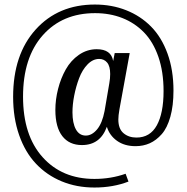

<svg xmlns="http://www.w3.org/2000/svg" viewBox="-20 -672 826 850"><path d="M397.9 158.2Q319.3 158.2 253.2 130.9Q187 103.5 139.2 52.7Q91.3 2 64.7 -74Q38.1 -149.9 38.1 -243.2Q38.1 -430.7 137.9 -541.3Q237.8 -651.9 399.9 -651.9Q475.1 -651.9 538.6 -626.7Q602.1 -601.6 648.7 -554.4Q695.3 -507.3 721.7 -434.6Q748 -361.8 748 -271Q748 -204.1 734.1 -154.8Q720.2 -105.5 696 -78.1Q671.9 -50.8 643.1 -37.8Q614.3 -24.9 580.1 -24.9Q531.2 -24.9 498 -48.6Q464.8 -72.3 453.1 -110.8Q423.8 -29.8 342.8 -29.8Q286.6 -29.8 255.9 -69.3Q225.1 -108.9 225.1 -185.1Q225.1 -231.4 237.1 -278.3Q249 -325.2 271.2 -364.7Q293.5 -404.3 329.3 -429.2Q365.2 -454.1 408.2 -454.1Q472.2 -454.1 481 -401.9L487.8 -437H554.2L508.8 -188Q503.9 -159.7 503.9 -143.1Q503.9 -101.6 526.9 -82.3Q549.8 -63 584 -63Q644.5 -63 674.3 -117.2Q704.1 -171.4 704.1 -269Q704.1 -354 681.2 -420.4Q658.2 -486.8 617.2 -528.8Q576.2 -570.8 521.2 -592.3Q466.3 -613.8 400.9 -613.8Q255.9 -613.8 168.9 -515.4Q82 -417 82 -244.1Q82 -72.8 168.5 23.7Q254.9 120.1 397.9 120.1Q471.2 120.1 536.1 97.2L548.8 131.8Q481 158.2 397.9 158.2ZM359.9 -71.8Q386.7 -71.8 409.7 -99.1Q432.6 -126.5 442.9 -180.2L463.9 -303.2Q467.8 -324.7 467.8 -344.2Q467.8 -378.9 454.3 -395Q440.9 -411.1 418.9 -411.1Q391.1 -411.1 367.7 -387Q344.2 -362.8 330.3 -325.9Q316.4 -289.1 308.6 -249.3Q300.8 -209.5 300.8 -174.8Q300.8 -127 315.9 -99.4Q331.1 -71.8 359.9 -71.8Z"/></svg>

Font: Margherita
Style: Regular
Weight: 400
Designer: James Puckett
Foundry: Dunwich Type Founders
Version: Version 1.008;hotconv 1.0.109;makeotfexe 2.5.65596